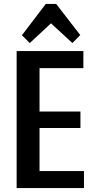

<svg xmlns="http://www.w3.org/2000/svg" viewBox="-20 -961 485 981"><path d="M156 -87H409V0H65V-700H406V-613H156L182 -682V-344L156 -391H391V-307H156L182 -354V-18ZM92 -781 214 -941H267L390 -782L350 -741L210 -870H271L132 -741Z"/></svg>

Font: Pathway Extreme Condensed SemiBold
Style: Regular
Weight: 600
Width: 3
Version: Version 1.001;gftools[0.9.26]